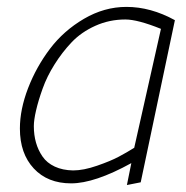

<svg xmlns="http://www.w3.org/2000/svg" viewBox="-20 -533 534 551"><path d="M481.9 -475.1Q412.6 -513.2 342.8 -513.2Q279.3 -513.2 220.9 -479Q162.6 -444.8 123.3 -392.8Q84 -340.8 60.5 -279.8Q37.1 -218.8 37.1 -164.1Q37.1 -92.3 76.9 -49.6Q116.7 -6.8 184.1 -6.8Q251.5 -6.8 356.9 -64.9L344.2 -2L383.8 -9.8ZM189.9 -43.9Q159.7 -44.4 137.2 -54.9Q114.7 -65.4 102.1 -83.7Q89.4 -102.1 83.3 -123.8Q77.1 -145.5 77.1 -170.9Q77.1 -188.5 83.5 -216.1Q89.8 -243.7 102.3 -278.6Q114.7 -313.5 136.5 -348.1Q158.2 -382.8 185.8 -411.9Q213.4 -440.9 253.7 -459Q293.9 -477.1 339.8 -477.1Q375 -477.1 441.9 -450.2L365.2 -108.9Q344.2 -95.7 320.8 -83.3Q297.4 -70.8 258.5 -57.4Q219.7 -43.9 189.9 -43.9Z"/></svg>

Font: Comic Neue Angular Light Italic
Style: Regular
Weight: 300
Italic angle: -12°
Designer: Craig Rozynski
Foundry: Craig Rozynski
Version: Version 2.003